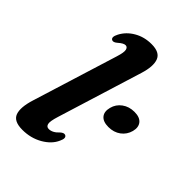

<svg xmlns="http://www.w3.org/2000/svg" viewBox="-214 -815 923 923"><g transform="rotate(45 247.5 -353.5)"><path d="M323.5 -586.5 189.5 -153.5Q176 -110.5 180 -95.5Q184 -80.5 199 -80.5Q225 -80.5 249.5 -107.5Q264 -120.5 274.5 -116.5Q291.5 -109.5 277 -79.5Q260 -40.5 214.5 -14.2Q169 12 112 12Q53.5 12 40.5 -22.8Q27.5 -57.5 48.5 -124.5L183.5 -559.5Q195.5 -597.5 191.8 -612.2Q188 -627 175.5 -627Q162 -627 140.5 -608Q123.5 -593 112.5 -598.5Q97.5 -606.5 113 -636Q132.5 -673.5 171.8 -696.2Q211 -719 260.5 -719Q316.5 -719 329.8 -684Q343 -649 323.5 -586.5ZM395 -290Q358.5 -290 342.8 -309Q327 -328 335.5 -360.5Q343.5 -392 369.8 -411.2Q396 -430.5 432.5 -430.5Q469 -430.5 484.5 -411.2Q500 -392 492 -360.5Q483.5 -328.5 457.5 -309.2Q431.5 -290 395 -290Z"/></g></svg>

Font: Fraunces 9pt S000 SemiBold
Style: Italic
Weight: 600
Italic angle: -16°
Version: Version 1.000; ttfautohint (v1.8.3)